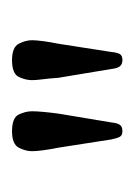

<svg xmlns="http://www.w3.org/2000/svg" viewBox="29 -744 228 327"><g transform="rotate(-90 143.5 -581.0)"><path d="M204 -487Q197 -487 193.5 -491.5Q190 -496 189 -506L174 -596Q173 -611 171.5 -622.5Q170 -634 170 -641Q170 -652 175.5 -663.5Q181 -675 204 -675Q226 -675 232 -663.5Q238 -652 238 -641Q238 -634 236.5 -622.5Q235 -611 232 -596L218 -506Q217 -496 214.5 -491.5Q212 -487 204 -487ZM83 -487Q76 -487 73.5 -491.5Q71 -496 69 -506L55 -596Q52 -611 50.5 -622.5Q49 -634 49 -641Q49 -652 55 -663.5Q61 -675 83 -675Q106 -675 111.5 -663.5Q117 -652 117 -641Q117 -634 116 -622.5Q115 -611 113 -596L98 -506Q97 -496 94 -491.5Q91 -487 83 -487Z"/></g></svg>

Font: Frank Ruhl Libre Light
Style: Regular
Weight: 300
Designer: Yanek Iontef
Foundry: Fontef
Version: Version 6.003;gftools[0.9.30]